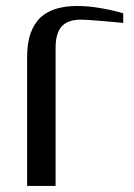

<svg xmlns="http://www.w3.org/2000/svg" viewBox="-20 -616 445 636"><path d="M69.8 -425.8Q69.8 -474.1 81.5 -506.3Q93.8 -539.6 115.2 -559.1Q137.2 -578.6 167.5 -587.4Q198.2 -596.2 234.9 -596.2Q272.5 -596.2 314.5 -588.9Q358.9 -581.1 388.2 -571.8V-540Q351.1 -543.9 300.8 -547.9Q264.6 -550.8 247.1 -550.8Q205.1 -550.8 184.6 -528.8Q164.1 -506.8 164.1 -456.1V0H69.8Z"/></svg>

Font: SimahzazaarabicW05-Regular
Style: Regular
Weight: 400
Designer: Ahmed zaza
Foundry: Ahmed zaza
Version: Version 1.001